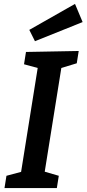

<svg xmlns="http://www.w3.org/2000/svg" viewBox="-20 -963 443 983"><path d="M383 -702 373 -639 294 -615 209 -84 281 -63 271 0H3L13 -63L88 -83L173 -615L103 -634L113 -697ZM403 -850 159 -752 130 -810 364 -943Z"/></svg>

Font: Bitter Pro SemiBold
Style: Italic
Weight: 600
Italic angle: -9°
Designer: Sol Matas, and Bitter project Authors
Foundry: Sol Matas
Version: Version 1.010